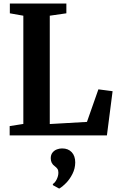

<svg xmlns="http://www.w3.org/2000/svg" viewBox="-20 -763 666 1082"><path d="M34.5 -52.5 111.5 -64.5V-674.5L35.5 -688V-743H354V-688L260.5 -674.5V-64L470 -76L534.5 -259.5L614.5 -249L582.5 0H34.5ZM314 299.5H313L278.5 280.5L277.5 274Q290 267 299.5 247.8Q309 228.5 309 210Q309 196.5 303.8 188.8Q298.5 181 288.5 173.5Q266 158 266 129Q266 109 276.2 96.5Q286.5 84 301 78.8Q315.5 73.5 328 73.5H331Q364 73.5 384 94.5Q404 115.5 404 153Q403.5 187 388.5 216.8Q373.5 246.5 353 267.8Q332.5 289 314 299.5Z"/></svg>

Font: Merriweather Text
Style: Bold
Weight: 700
Designer: Eben Sorkin
Foundry: Eben Sorkin
Version: Version 2.100